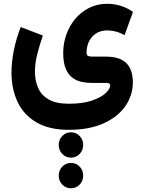

<svg xmlns="http://www.w3.org/2000/svg" viewBox="-20 -449 766 1028"><path d="M359.9 259.3Q387.7 259.3 406.5 279.1Q425.3 298.8 425.3 327.1Q425.3 355.5 406.5 375.2Q387.7 395 359.9 395Q332.5 395 313.5 375.2Q294.4 355.5 294.4 327.1Q294.4 298.8 313.5 279.1Q332.5 259.3 359.9 259.3ZM359.9 423.3Q387.7 423.3 406.5 443.1Q425.3 462.9 425.3 491.2Q425.3 519.5 406.5 539.3Q387.7 559.1 359.9 559.1Q332.5 559.1 313.5 539.3Q294.4 519.5 294.4 491.2Q294.4 462.9 313.5 443.1Q332.5 423.3 359.9 423.3ZM348.1 246.1Q243.2 246.1 175 206.1Q106.9 166 74.2 96.7Q41.5 27.3 41.5 -59.6Q41.5 -117.7 54.2 -179.9Q66.9 -242.2 90.8 -304.2L209.5 -258.8Q191.4 -207 179.2 -157.7Q167 -108.4 167 -65.4Q167 -18.6 183.6 20.5Q200.2 59.6 239.7 83Q279.3 106.4 348.1 106.4Q422.4 106.4 471.7 89.6Q521 72.8 545.4 49.8Q569.8 26.9 569.8 9.3Q569.8 -4.9 552.2 -4.9H473.1Q448.2 -4.9 421.1 -9.8Q394 -14.6 370.6 -30.8Q347.2 -46.9 332.8 -79.1Q318.4 -111.3 318.4 -165.5Q318.4 -216.3 335 -263.4Q351.6 -310.5 382.6 -347.7Q413.6 -384.8 457 -406.7Q500.5 -428.7 554.7 -428.7Q591.3 -428.7 626.7 -417.7Q662.1 -406.7 691.9 -385.3L647 -260.7Q621.6 -274.9 598.4 -280.5Q575.2 -286.1 555.7 -286.1Q502.9 -286.1 473.1 -251.7Q443.4 -217.3 443.4 -166Q443.4 -152.8 451.9 -149.4Q460.4 -146 473.1 -146H544.4Q600.6 -146 632.6 -128.4Q664.6 -110.8 678 -79.8Q691.4 -48.8 691.4 -9.3Q691.4 60.5 651.4 118.7Q611.3 176.8 534.7 211.4Q458 246.1 348.1 246.1Z"/></svg>

Font: Vazirmatn RD UI ExtraBold
Style: Regular
Weight: 800
Designer: Saber Rastikerdar
Foundry: Saber Rastikerdar
Version: Version 33.003